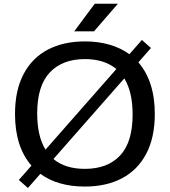

<svg xmlns="http://www.w3.org/2000/svg" viewBox="-20 -966 888 1004"><path d="M789.5 -370Q789.5 -246 744.2 -161Q699 -76 617 -33.2Q535 9.5 424 9.5Q282 9.5 191 -57L126 17L78.5 -25L144.5 -100Q58.5 -198.5 58.5 -370Q58.5 -494.5 103.8 -579.5Q149 -664.5 231 -707Q313 -749.5 424 -749.5Q493.5 -749.5 552.5 -732.5Q611.5 -715.5 656.5 -682.5L722 -757L769.5 -715L703.5 -640Q745.5 -592 767.5 -524.2Q789.5 -456.5 789.5 -370ZM218 -183.5 588.5 -605Q526 -657 424 -657Q306.5 -657 240.5 -587.2Q174.5 -517.5 174.5 -373Q174.5 -254 218 -183.5ZM673.5 -367Q673.5 -485.5 630 -556L259.5 -134.5Q320.5 -83 424 -83Q542.5 -83 608 -152.8Q673.5 -222.5 673.5 -367ZM368 -802 475.5 -946.5H596.5L471.5 -802Z"/></svg>

Font: Encode Sans Expanded Medium
Style: Regular
Weight: 500
Width: 7
Designer: Multiple Designers
Foundry: Impallari Type
Version: Version 2.000